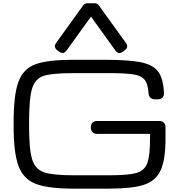

<svg xmlns="http://www.w3.org/2000/svg" viewBox="-20 -1128 1103 1164"><path d="M425.3 -765.6H608.9Q759.3 -765.6 833.3 -750.7Q907.2 -735.8 938.5 -694.3Q969.7 -652.8 974.1 -565.9Q975.1 -546.9 964.8 -536.4Q954.6 -525.9 935.5 -525.9H919.9Q901.4 -525.9 891.4 -535.9Q881.3 -545.9 880.4 -564.9Q877 -618.2 858.2 -642.8Q839.4 -667.5 797.1 -675.5Q754.9 -683.6 666 -684.6H608.9H425.3Q296.9 -684.6 245.4 -668.2Q193.8 -651.9 175 -592.3Q156.2 -532.7 156.2 -384.8V-365.2Q156.2 -221.7 175 -161.6Q193.8 -101.6 246.6 -83.5Q299.3 -65.4 425.3 -65.4H641.6Q757.3 -65.4 806.2 -79.1Q855 -92.8 872.3 -137.5Q889.6 -182.1 889.6 -287.6V-316.4H569.8Q550.8 -316.4 540.8 -326.4Q530.8 -336.4 530.8 -355.5Q530.8 -374.5 540.8 -384.5Q550.8 -394.5 569.8 -394.5H944.3Q963.4 -394.5 973.4 -384.5Q983.4 -374.5 983.4 -355.5V-287.6Q983.4 -158.7 953.6 -95Q923.8 -31.2 852.8 -7.8Q781.7 15.6 641.6 15.6H425.3Q272 15.6 197 -13.2Q122.1 -42 92.3 -121.3Q62.5 -200.7 62.5 -365.2V-384.8Q62.5 -553.7 92 -632.8Q121.6 -711.9 195.8 -738.8Q270 -765.6 425.3 -765.6ZM320.8 -868.7 482.4 -1092.8Q490.2 -1103 496.6 -1105.7Q502.9 -1108.4 512.2 -1108.4H551.3Q561 -1108.4 567.4 -1105.7Q573.7 -1103 581.1 -1092.8L742.7 -868.7Q749.5 -858.9 751 -851.1Q752.4 -843.3 747.8 -835.4Q743.2 -827.6 731.4 -819.3L726.6 -815.9Q714.8 -807.6 706.5 -806.4Q698.2 -805.2 691.9 -809.6Q685.5 -814 678.2 -823.7L531.7 -1027.3L385.3 -824.2Q377.9 -814.5 371.6 -810.1Q365.2 -805.7 356.7 -806.9Q348.1 -808.1 336.9 -815.9L332 -819.3Q320.8 -827.1 316.2 -835.2Q311.5 -843.3 312.7 -851.3Q314 -859.4 320.8 -868.7Z"/></svg>

Font: Gyrochrome
Style: Regular
Weight: 400
Designer: David Moles
Foundry: David Moles
Version: Version 1.005;Glyphs 3.2.3 (3260)